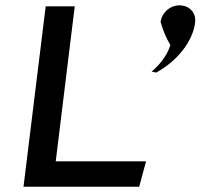

<svg xmlns="http://www.w3.org/2000/svg" viewBox="-20 -717 759 727"><path d="M625 -547 624 -543C610 -500 578 -466 554 -446C560 -445 564 -444 571 -442C649 -484 710 -559 719 -632C723 -665 702 -692 669 -696C630 -702 593 -672 588 -634C598 -598 612 -568 625 -547ZM191 -106 263 -693H153L69 -10H507L533 -106Z"/></svg>

Font: Bluebird
Style: LiExtObl
Weight: 300
Designer: Jasper
Foundry: Cannot Into Space Fonts
Version: Version 0.98